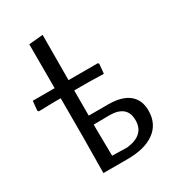

<svg xmlns="http://www.w3.org/2000/svg" viewBox="-171 -800 813 898"><g transform="rotate(-30 235.0 -351.0)"><path d="M122 0 124 -193V-403H90L5 -401L0 -407L5 -458H123V-695L199 -702L198 -458H356L361 -453L356 -401L272 -403H197V-267H302Q375 -267 413 -236.5Q451 -206 451 -148Q451 -77 399 -38.5Q347 0 252 0ZM196 -200 198 -50 278 -48Q376 -59 376 -139Q376 -220 281 -220L196 -219Z"/></g></svg>

Font: Alegreya Sans SC
Style: Regular
Weight: 400
Designer: Juan Pablo del Peral
Foundry: Huerta Tipografica
Version: Version 2.007